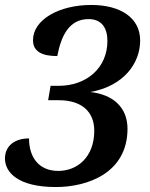

<svg xmlns="http://www.w3.org/2000/svg" viewBox="-21 -744 604 774"><path d="M204 10C334 10 493 -48 493 -225C493 -311 435 -363 343 -373C477 -397 544 -488 544 -581C544 -672 465 -724 347 -724C216 -724 112 -664 112 -582C112 -533 154 -518 210 -518C225 -597 256 -667 336 -667C390 -667 412 -630 412 -579C412 -471 329 -398 215 -398H183L173 -340H216C307 -340 359 -295 359 -217C359 -110 290 -55 214 -55C132 -55 96 -114 96 -186C37 -186 -1 -155 -1 -105C-1 -49 52 10 204 10Z"/></svg>

Font: Noto Serif SemiBold
Style: Italic
Weight: 600
Italic angle: -12°
Designer: Monotype Design Team
Foundry: Monotype Imaging Inc.
Version: Version 2.014